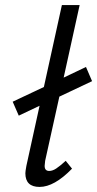

<svg xmlns="http://www.w3.org/2000/svg" viewBox="-20 -731 383 757"><path d="M239 -97 264 -66Q194 6 136 6Q80 6 80 -48Q80 -55 84 -77L136 -314L54 -275L30 -330L153 -388L224 -711H294L231 -425L319 -467L343 -411L214 -350L158 -97Q156 -81 156 -77Q156 -57 174 -57Q187 -57 201.5 -66.5Q216 -76 239 -97Z"/></svg>

Font: Ysabeau Medium
Style: Italic
Weight: 500
Italic angle: -12°
Designer: Christian Thalmann (Catharsis Fonts)
Version: Version 0.003